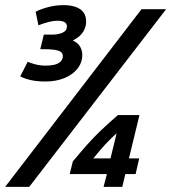

<svg xmlns="http://www.w3.org/2000/svg" viewBox="-29 -729 668 749"><path d="M-9 0 523 -693H619L85 0ZM375 0 388 -50H243L255 -99Q283 -133 310 -163.5Q337 -194 366.5 -222Q396 -250 431 -280H515L474 -111H514L500 -50H460L448 0ZM335 -111H402L426 -209Q407 -192 391.5 -176Q376 -160 362.5 -144Q349 -128 335 -111ZM148 -411Q116 -411 91.5 -416.5Q67 -422 50 -431L79 -488Q90 -483 109 -478Q128 -473 150 -473Q166 -473 181 -476Q196 -479 206 -487.5Q216 -496 216 -511Q216 -526 198 -531.5Q180 -537 145 -537H128L142 -594H176Q198 -594 215 -601.5Q232 -609 232 -626Q232 -637 223 -642.5Q214 -648 196 -648Q178 -648 156 -642Q134 -636 121 -630L110 -683Q128 -693 158 -701Q188 -709 219 -709Q246 -709 266 -702Q286 -695 296.5 -681Q307 -667 307 -645Q307 -624 295.5 -605Q284 -586 255 -571Q275 -562 283.5 -547Q292 -532 292 -515Q292 -485 273.5 -461.5Q255 -438 222.5 -424.5Q190 -411 148 -411Z"/></svg>

Font: Ubuntu Sans Mono Medium
Style: Italic
Weight: 500
Italic angle: -13.5°
Monospace: yes
Designer: Dalton Maag Ltd
Foundry: Dalton Maag Ltd
Version: Version 1.006